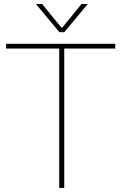

<svg xmlns="http://www.w3.org/2000/svg" viewBox="-20 -917 602 937"><path d="M293.5 -703.1V0H269V-703.1ZM542.5 -703.1V-680.2H9.8V-703.1ZM270 -759.8H281.7V-782.7H279.3L185.5 -897.5H155.3ZM377.9 -897.5 284.2 -782.7H281.7V-759.8H293.5L408.2 -897.5Z"/></svg>

Font: Wand UI Pro
Style: Regular
Weight: 400
Designer: Andreas Faust
Version: Version 1.003;FEAKit 1.0